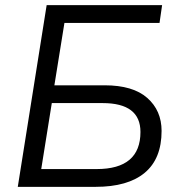

<svg xmlns="http://www.w3.org/2000/svg" viewBox="-20 -725 700 745"><path d="M49 0 161 -705H609L599 -636H230L191 -394H386Q496 -394 551.5 -345Q607 -296 607 -217Q607 -109 541.5 -54.5Q476 0 351 0ZM140 -69H355Q525 -69 525 -213Q525 -325 378 -325H181Z"/></svg>

Font: Nunito Sans
Style: Italic
Weight: 400
Italic angle: -9°
Designer: Vernon Adams
Foundry: Vernon Adams
Version: Version 3.006; ttfautohint (v1.8.3)